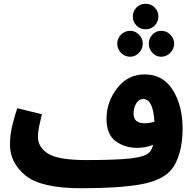

<svg xmlns="http://www.w3.org/2000/svg" viewBox="-20 -981 1034 1022"><path d="M893 -79Q919 -110 935.5 -167Q952 -224 952 -296Q952 -418 900 -501.5Q848 -585 750 -585Q661 -585 604 -512Q547 -439 547 -349Q547 -266 595 -230Q643 -194 710 -194Q754 -194 795 -210Q789 -185 776 -171Q755 -147 677.5 -138Q600 -129 440 -129L414 21Q616 21 731 0Q846 -21 893 -79ZM691 -376Q691 -408 705.5 -431Q720 -454 743 -454Q795 -454 802 -333Q775 -325 749 -325Q691 -325 691 -376ZM414 21 460 -11 440 -129Q289 -129 235.5 -163.5Q182 -198 182 -252Q182 -280 189 -312Q196 -344 203 -373L72 -405Q59 -368 46 -315.5Q33 -263 33 -211Q33 -115 115.5 -47Q198 21 414 21ZM755 -825Q784 -825 803.5 -845Q823 -865 823 -893Q823 -921 803.5 -941Q784 -961 755 -961Q726 -961 706.5 -941Q687 -921 687 -893Q687 -865 706.5 -845Q726 -825 755 -825ZM673 -679Q700 -679 720 -700Q740 -721 740 -749Q740 -776 720 -796.5Q700 -817 673 -817Q644 -817 624 -796.5Q604 -776 604 -749Q604 -721 624 -700Q644 -679 673 -679ZM838 -679Q866 -679 886.5 -700Q907 -721 907 -749Q907 -776 886.5 -796.5Q866 -817 838 -817Q810 -817 791 -796.5Q772 -776 772 -749Q772 -721 791 -700Q810 -679 838 -679Z"/></svg>

Font: Noto Sans Arabic SemiCondensed Extra
Style: Regular
Weight: 800
Width: 4
Designer: Nadine Chahine - Monotype Design Team
Foundry: Monotype Imaging Inc.
Version: Version 1.902